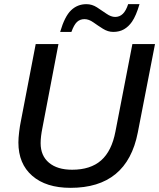

<svg xmlns="http://www.w3.org/2000/svg" viewBox="-20 -902 772 932"><path d="M322.3 9.8Q203.6 9.8 136.5 -48.6Q69.3 -106.9 69.3 -210.4Q69.3 -231.9 73 -262Q76.7 -292 80.6 -310.1L153.3 -688H263.7L186 -281.7Q177.2 -238.3 177.2 -207Q177.2 -146 217.8 -112.1Q258.3 -78.1 330.1 -78.1Q419.4 -78.1 470.9 -123.5Q522.5 -168.9 540.5 -264.2L622.6 -688H732.4L648.9 -258.8Q622.6 -124 541 -57.1Q459.5 9.8 322.3 9.8ZM529.8 -747.1Q503.9 -747.1 479.5 -762.5Q455.1 -777.8 433.1 -793.5Q411.1 -809.1 390.1 -809.1Q368.2 -809.1 353.5 -795.2Q338.9 -781.2 326.7 -747.1H272Q293.9 -822.3 325 -852.1Q356 -881.8 399.4 -881.8Q426.8 -881.8 450.9 -866.2Q475.1 -850.6 497.1 -835.2Q519 -819.8 539.1 -819.8Q561 -819.8 576.4 -835Q591.8 -850.1 602.1 -881.8H657.2Q640.6 -825.2 620.6 -796.4Q604 -772.5 581.8 -759.8Q559.6 -747.1 529.8 -747.1Z"/></svg>

Font: Arimo Medium
Style: Italic
Weight: 500
Italic angle: -12°
Designer: Steve Matteson
Foundry: Monotype Imaging Inc.
Version: Version 1.33